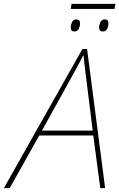

<svg xmlns="http://www.w3.org/2000/svg" viewBox="-68 -968 614 988"><path d="M-48 0 356 -716H380L473 0H448L412 -271H134L-18 0ZM148 -296H409L372 -594Q370 -614 367 -636.5Q364 -659 362 -682H360Q349 -660 336.5 -637.5Q324 -615 313 -594ZM296 -922 300 -948H526L521 -922ZM315 -806Q296 -806 296 -827Q296 -840 302.5 -854Q309 -868 325 -868Q344 -868 344 -847Q344 -834 337.5 -820Q331 -806 315 -806ZM461 -806Q442 -806 442 -827Q442 -840 448.5 -854Q455 -868 471 -868Q490 -868 490 -847Q490 -834 483.5 -820Q477 -806 461 -806Z"/></svg>

Font: Noto Sans Disp Thin
Style: Italic
Weight: 100
Italic angle: -12°
Designer: Monotype Design Team
Foundry: Monotype Imaging Inc.
Version: Version 2.000;GOOG;noto-source:20170915:90ef993387c0